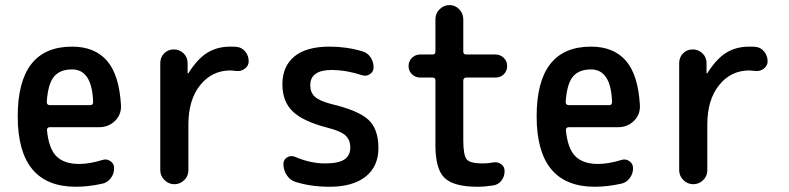

<svg xmlns="http://www.w3.org/2000/svg" viewBox="-20 -710 3040 740"><path d="M257.8 -442.4Q210.9 -442.4 188 -414.6Q165 -386.7 160.2 -317.4Q160.2 -305.7 170.9 -304.7H328.1Q338.9 -304.7 338.9 -316.4Q335 -442.4 257.8 -442.4ZM272.5 9.8Q48.8 9.8 48.3 -260.3Q47.9 -530.3 257.8 -530.3Q344.7 -530.3 392.1 -476.1Q439.5 -421.9 446.3 -304.7Q448.2 -268.6 423.3 -244.1Q398.4 -219.7 361.3 -219.7H170.9Q166 -219.7 163.1 -215.8Q160.2 -211.9 161.1 -208Q168 -136.7 197.8 -107.4Q227.5 -78.1 285.2 -78.1Q325.2 -78.1 376 -93.8Q391.6 -98.6 405.8 -88.9Q419.9 -79.1 419.9 -61.5Q419.9 -40 406.7 -22.9Q393.6 -5.9 374 -2Q320.3 9.8 272.5 9.8Z M597.7 -53.7V-466.8Q597.7 -489.3 612.8 -504.4Q627.9 -519.5 649.9 -519.5Q671.9 -519.5 687.5 -504.4Q703.1 -489.3 703.1 -466.8V-427.7H704.1H706.1Q740.2 -482.4 778.3 -506.3Q816.4 -530.3 868.2 -530.3Q884.8 -530.3 892.6 -529.3Q912.1 -527.3 925.3 -511.2Q938.5 -495.1 938.5 -473.6Q938.5 -457 924.3 -445.8Q910.2 -434.6 891.6 -436.5Q883.8 -437.5 868.2 -438.5Q796.9 -438.5 751.5 -381.8Q706.1 -325.2 706.1 -230.5V-53.7Q706.1 -31.2 689.9 -15.6Q673.8 0 651.9 0Q629.9 0 613.8 -16.1Q597.7 -32.2 597.7 -53.7Z M1242.2 -217.8Q1147.5 -242.2 1107.9 -280.8Q1068.4 -319.3 1068.4 -384.8Q1068.4 -454.1 1114.3 -492.2Q1160.2 -530.3 1250 -530.3Q1315.4 -530.3 1375 -512.7Q1396.5 -506.8 1408.2 -489.3Q1419.9 -471.7 1419.9 -450.2Q1419.9 -433.6 1405.8 -424.3Q1391.6 -415 1376 -419.9Q1317.4 -439.5 1259.8 -440.4Q1175.8 -440.4 1175.8 -381.8Q1175.8 -353.5 1193.4 -337.4Q1210.9 -321.3 1254.9 -309.6Q1362.3 -284.2 1400.4 -248Q1438.5 -211.9 1438.5 -139.6Q1438.5 -68.4 1389.2 -29.3Q1339.8 9.8 1250 9.8Q1178.7 9.8 1119.1 -8.8Q1097.7 -15.6 1085 -35.2Q1072.3 -54.7 1072.3 -78.1Q1072.3 -94.7 1086.4 -103.5Q1100.6 -112.3 1117.2 -105.5Q1176.8 -80.1 1232.4 -80.1Q1284.2 -80.1 1307.1 -95.2Q1330.1 -110.4 1330.1 -141.6Q1330.1 -170.9 1311.5 -188Q1293 -205.1 1242.2 -217.8Z M1599.6 -411.1Q1581.1 -411.1 1567.9 -423.8Q1554.7 -436.5 1554.7 -455.6Q1554.7 -474.6 1567.9 -487.3Q1581.1 -500 1599.6 -500H1646.5Q1658.2 -500 1658.2 -510.7V-635.7Q1658.2 -658.2 1674.3 -674.3Q1690.4 -690.4 1712.4 -690.4Q1734.4 -690.4 1750 -674.3Q1765.6 -658.2 1765.6 -635.7V-510.7Q1765.6 -500 1777.3 -500H1889.6Q1908.2 -500 1921.4 -487.3Q1934.6 -474.6 1934.6 -455.6Q1934.6 -436.5 1921.9 -423.8Q1909.2 -411.1 1889.6 -411.1H1777.3Q1766.6 -411.1 1765.6 -400.4V-169.9Q1765.6 -111.3 1778.8 -95.7Q1792 -80.1 1839.8 -80.1Q1862.3 -80.1 1880.9 -84Q1897.5 -86.9 1911.1 -77.6Q1924.8 -68.4 1924.8 -50.8Q1924.8 -29.3 1912.6 -13.7Q1900.4 2 1879.9 4.9Q1847.7 9.8 1820.3 9.8Q1729.5 9.8 1693.8 -23.9Q1658.2 -57.6 1658.2 -150.4V-400.4Q1658.2 -411.1 1646.5 -411.1Z M2257.8 -442.4Q2210.9 -442.4 2188 -414.6Q2165 -386.7 2160.2 -317.4Q2160.2 -305.7 2170.9 -304.7H2328.1Q2338.9 -304.7 2338.9 -316.4Q2335 -442.4 2257.8 -442.4ZM2272.5 9.8Q2048.8 9.8 2048.3 -260.3Q2047.9 -530.3 2257.8 -530.3Q2344.7 -530.3 2392.1 -476.1Q2439.5 -421.9 2446.3 -304.7Q2448.2 -268.6 2423.3 -244.1Q2398.4 -219.7 2361.3 -219.7H2170.9Q2166 -219.7 2163.1 -215.8Q2160.2 -211.9 2161.1 -208Q2168 -136.7 2197.8 -107.4Q2227.5 -78.1 2285.2 -78.1Q2325.2 -78.1 2376 -93.8Q2391.6 -98.6 2405.8 -88.9Q2419.9 -79.1 2419.9 -61.5Q2419.9 -40 2406.7 -22.9Q2393.6 -5.9 2374 -2Q2320.3 9.8 2272.5 9.8Z M2597.7 -53.7V-466.8Q2597.7 -489.3 2612.8 -504.4Q2627.9 -519.5 2649.9 -519.5Q2671.9 -519.5 2687.5 -504.4Q2703.1 -489.3 2703.1 -466.8V-427.7H2704.1H2706.1Q2740.2 -482.4 2778.3 -506.3Q2816.4 -530.3 2868.2 -530.3Q2884.8 -530.3 2892.6 -529.3Q2912.1 -527.3 2925.3 -511.2Q2938.5 -495.1 2938.5 -473.6Q2938.5 -457 2924.3 -445.8Q2910.2 -434.6 2891.6 -436.5Q2883.8 -437.5 2868.2 -438.5Q2796.9 -438.5 2751.5 -381.8Q2706.1 -325.2 2706.1 -230.5V-53.7Q2706.1 -31.2 2689.9 -15.6Q2673.8 0 2651.9 0Q2629.9 0 2613.8 -16.1Q2597.7 -32.2 2597.7 -53.7Z"/></svg>

Font: Rounded-X Mgen+ 1m medium
Style: Regular
Weight: 500
Designer: [Source Han Sans]
Ryoko NISHIZUKA  (kana & ideographs); Paul D. Hunt (Latin, Greek & Cyrillic); Wenlong ZHANG  (bopomofo
Version: Version 1.059.20150602